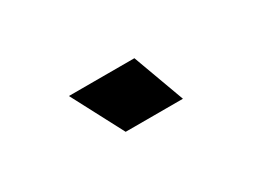

<svg xmlns="http://www.w3.org/2000/svg" viewBox="-25 -900 649 485"><g transform="rotate(-30 300.0 -658.0)"><path d="M360 -733H169L248 -583H415Z"/></g></svg>

Font: Kreadon Extra Bold
Style: Regular
Weight: 800
Designer: kohakuno
Foundry: StudioGnu
Version: Version 1.000;Glyphs 3.1.2 (3151)